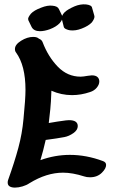

<svg xmlns="http://www.w3.org/2000/svg" viewBox="-20 -874 520 874"><path d="M463 -123Q463 -107 444 -88Q423 -67 390 -67Q374 -67 363 -71Q310 -88 267 -88Q192 -88 114 -40Q101 -31 82.5 -25.5Q64 -20 48 -20Q33 -20 24 -25.5Q15 -31 15 -43Q15 -50 17 -55Q46 -136 63.5 -201Q81 -266 87 -333Q96 -423 96 -465Q96 -576 53 -635Q48 -641 48 -651Q48 -671 76 -688.5Q104 -706 131 -706Q149 -706 157 -698Q170 -693 174 -682Q199 -616 243 -570.5Q287 -525 347 -525Q358 -525 380 -529Q394 -531 398 -531Q415 -531 423.5 -523.5Q432 -516 432 -503Q432 -489 420.5 -475Q409 -461 390 -455Q349 -441 308 -441Q259 -441 214 -461Q212 -405 209 -377L202 -314Q241 -321 280 -326L294 -327Q334 -327 334 -300Q334 -282 314 -268Q294 -254 273 -250Q242 -244 188 -237Q177 -188 164 -145Q230 -169 298 -169Q373 -169 448 -141Q463 -136 463 -123ZM109 -782Q108 -784 108 -788Q108 -796 121 -812Q135 -827 167 -839Q197 -851 219 -848Q242 -846 248 -833L263 -802Q266 -810 274 -818Q287 -831 319 -845Q345 -856 371 -854Q397 -851 399 -839L409 -804L410 -798Q410 -788 398 -772Q383 -756 352 -744Q324 -733 299 -736Q290 -737 280.5 -741.5Q271 -746 270 -753L262 -785Q261 -781 257.5 -776.5Q254 -772 252 -769Q236 -752 207 -741Q182 -732 162 -732Q134 -732 124 -751Z"/></svg>

Font: Sedgwick Ave Display
Style: Regular
Weight: 400
Designer: Kevin Burke, Pedro Vergani
Foundry: Google, Inc.
Version: Version 1.000